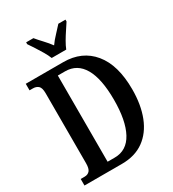

<svg xmlns="http://www.w3.org/2000/svg" viewBox="-219 -1049 1050 1167"><g transform="rotate(-30 306.0 -465.5)"><path d="M24 0V-46H52Q74 -46 87 -60.5Q100 -75 100 -113V-604Q100 -642 85.5 -655Q71 -668 48 -668H24V-714H287Q418 -714 493 -623Q568 -532 568 -362Q568 -253 536 -171.5Q504 -90 441.5 -45Q379 0 287 0ZM268 -55Q353 -55 396.5 -135.5Q440 -216 440 -362Q440 -509 396.5 -584.5Q353 -660 269 -660H218V-55ZM239 -771Q230 -794 214.5 -820.5Q199 -847 182 -873Q165 -899 152 -918V-931H203Q221 -909 246 -882.5Q271 -856 290 -830Q308 -856 333.5 -882.5Q359 -909 378 -931H428V-918Q416 -899 398.5 -873Q381 -847 365.5 -820.5Q350 -794 341 -771Z"/></g></svg>

Font: Noto Serif Bengali ExtraCondensed SemiBold
Style: Regular
Weight: 600
Width: 2
Designer: Juan Bruce, Universal Thirst, Indian Type Foundry and the Monotype Design Team.
Foundry: Monotype Imaging Inc.
Version: Version 2.003; ttfautohint (v1.8.4.7-5d5b)